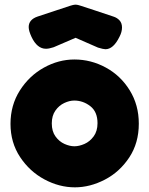

<svg xmlns="http://www.w3.org/2000/svg" viewBox="-20 -794 640 823"><path d="M503 -676Q503 -657 492 -636Q466 -583 432 -583Q423 -583 400 -590L304 -632L211 -592L208 -591Q190 -585 177 -585Q139 -585 115 -636Q103 -662 103 -678Q103 -710 141 -723L280 -769Q283 -770 290.5 -772Q298 -774 304 -774Q310 -774 317 -772Q324 -770 327 -769Q342 -764 383.5 -750.5Q425 -737 466 -723Q482 -718 492.5 -706.5Q503 -695 503 -676ZM575 -264Q575 -181 534 -119Q493 -57 429.5 -24Q366 9 301 9Q234 9 170.5 -25Q107 -59 66 -121Q25 -183 25 -263Q25 -343 65 -406Q105 -469 168 -504Q231 -539 299 -539Q370 -539 433.5 -504.5Q497 -470 536 -407Q575 -344 575 -264ZM398 -266Q398 -315 367 -339Q336 -363 298 -363Q278 -363 255.5 -352.5Q233 -342 217.5 -320Q202 -298 202 -265Q202 -231 218 -209Q234 -187 256.5 -177Q279 -167 299 -167Q319 -167 342 -177Q365 -187 381.5 -209.5Q398 -232 398 -266Z"/></svg>

Font: Fredoka One
Style: Regular
Weight: 400
Designer: Milena B. Brandão, Ben Nathan
Version: Version 2.000; ttfautohint (v1.5.33-1714) -l 8 -r 50 -G 200 